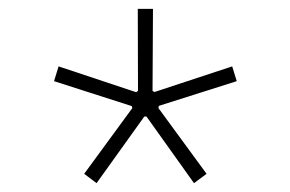

<svg xmlns="http://www.w3.org/2000/svg" viewBox="-20 -686 653 432"><path d="M290 -666H324.2L323.2 -481.4L327.6 -479L502.4 -536.6L512.7 -503.4L337.4 -447.8L336.4 -442.9L444.8 -294.9L416.5 -273.9L309.6 -423.8H304.7L197.3 -273.9L169.4 -294.9L277.8 -442.9L276.4 -447.3L101.6 -503.4L111.8 -536.6L286.6 -478.5L290.5 -481.9Z"/></svg>

Font: Estedad-FD ExtraLight
Style: Regular
Weight: 200
Designer: Amin Abedi
Version: Version 7.3